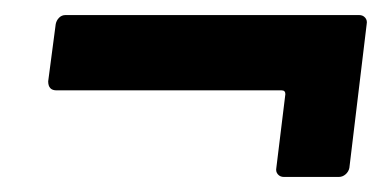

<svg xmlns="http://www.w3.org/2000/svg" viewBox="-20 -375 516 255"><path d="M67 -355H457Q462 -355 465 -351.5Q468 -348 467 -343L444 -152Q443 -147 439 -143.5Q435 -140 430 -140H357Q352 -140 349 -143.5Q346 -147 347 -152L359 -250Q359 -255 354 -255H55Q44 -255 44 -267L54 -343Q55 -348 58.5 -351.5Q62 -355 67 -355Z"/></svg>

Font: Barlow SemiBold
Style: Italic
Weight: 600
Italic angle: -7°
Designer: Jeremy Tribby
Foundry: Tribby Type
Version: Version 1.408